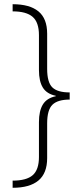

<svg xmlns="http://www.w3.org/2000/svg" viewBox="-20 -734 387 912"><path d="M40 124Q106 124 135.5 98Q165 72 165 12V-154Q165 -207 183.5 -237.5Q202 -268 245 -277V-279Q202 -288 183.5 -318Q165 -348 165 -401V-567Q165 -628 135 -654Q105 -680 40 -680V-714Q121 -714 162.5 -680Q204 -646 204 -574V-407Q204 -343 228.5 -319Q253 -295 311 -295V-261Q254 -261 229 -236.5Q204 -212 204 -148V17Q204 89 162.5 123.5Q121 158 40 158Z"/></svg>

Font: Noto Sans Arabic SemCond ExtLt
Style: Regular
Weight: 200
Width: 4
Designer: Monotype Design Team, Nadine Chahine, Nizar Qandah and Khaled Hosny
Foundry: Monotype Imaging Inc.
Version: Version 2.012; ttfautohint (v1.8.4.7-5d5b)